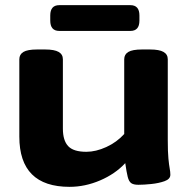

<svg xmlns="http://www.w3.org/2000/svg" viewBox="-20 -717 733 745"><path d="M250 8Q55 8 55 -187V-487Q55 -506 71 -515.5Q87 -525 124 -525H155Q191 -525 207.5 -515.5Q224 -506 224 -487V-218Q224 -172 244.5 -150Q265 -128 315 -128Q352 -128 392.5 -146.5Q433 -165 462 -197V-487Q462 -506 478 -515.5Q494 -525 531 -525H562Q598 -525 614.5 -515.5Q631 -506 631 -487V-174Q631 -127 633.5 -101.5Q636 -76 638.5 -63Q641 -50 641 -39Q641 -22 618.5 -14Q596 -6 567 -3Q538 0 517 0Q498 0 489 -6.5Q480 -13 475.5 -31Q471 -49 466 -84Q427 -42 368.5 -17Q310 8 250 8ZM210 -597Q175 -597 175 -637V-657Q175 -697 210 -697H486Q521 -697 521 -657V-637Q521 -597 486 -597Z"/></svg>

Font: Asap Expanded ExtraBold
Style: Regular
Weight: 800
Width: 7
Designer: Pablo Cosgaya
Foundry: Omnibus-Type
Version: Version 3.001; ttfautohint (v1.8.4.7-5d5b)